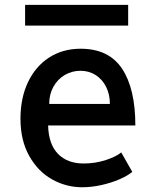

<svg xmlns="http://www.w3.org/2000/svg" viewBox="-20 -759 640 788"><path d="M64 -272Q64 -356.5 94.8 -421.5Q125.5 -486.5 181.5 -522.8Q237.5 -559 311 -559Q426.5 -559 481 -477Q535.5 -395 535.5 -244H177.5Q179.5 -167 218 -127.5Q256.5 -88 323.5 -88Q371 -88 414.5 -102.2Q458 -116.5 477.5 -133.5L523 -53.5Q503.5 -37.5 470 -23Q436.5 -8.5 396.2 0.5Q356 9.5 317.5 9.5Q251 9.5 193 -23.2Q135 -56 99.5 -119.8Q64 -183.5 64 -272ZM310.5 -468.5Q275.5 -468.5 246.2 -451.5Q217 -434.5 199.5 -403.5Q182 -372.5 182 -332.5H431Q431 -371.5 415.5 -402.5Q400 -433.5 372.5 -451Q345 -468.5 310.5 -468.5ZM83 -739H506V-654H83Z"/></svg>

Font: JuliaMono SemiBold
Style: Regular
Weight: 600
Monospace: yes
Designer: cormullion
Foundry: corm
Version: Version 0.055; ttfautohint (v1.8.4)